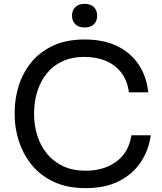

<svg xmlns="http://www.w3.org/2000/svg" viewBox="-20 -954 835 992"><path d="M423 18Q323 18 252.5 -17Q182 -52 139 -108Q96 -164 76 -229.5Q56 -295 56 -356V-378Q56 -444 76.5 -510Q97 -576 140 -630Q183 -684 252 -717Q321 -750 417 -750Q515 -750 585 -716Q655 -682 696 -621Q737 -560 746 -477H646Q638 -539 606 -579.5Q574 -620 525.5 -640Q477 -660 417 -660Q352 -660 303 -637.5Q254 -615 221.5 -574.5Q189 -534 172.5 -481Q156 -428 156 -366Q156 -307 172.5 -254Q189 -201 222.5 -160Q256 -119 306 -95.5Q356 -72 423 -72Q517 -72 581 -119Q645 -166 659 -255H759Q749 -180 708.5 -118Q668 -56 596.5 -19Q525 18 423 18ZM417 -812Q386 -812 369 -829Q352 -846 352 -873Q352 -900 369 -917Q386 -934 417 -934Q449 -934 465.5 -917Q482 -900 482 -873Q482 -846 465.5 -829Q449 -812 417 -812Z"/></svg>

Font: SVN-Sora Variable
Style: Regular
Weight: 400
Designer: Jonathan Barnbrook, Julián Moncada
Foundry: Barnbrook Fonts
Version: Version 2.000 - Viet hoa boi STYLEno.1 Fonts